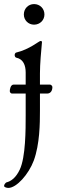

<svg xmlns="http://www.w3.org/2000/svg" viewBox="-47 -635 288 942"><path d="M70 -564C70 -536 92 -514 120 -514C149 -514 171 -536 171 -564C171 -593 149 -615 120 -615C92 -615 70 -593 70 -564ZM149 -176H184C200 -176 210 -188 210 -208C210 -214 203 -220 198 -220H149V-275C149 -320 155 -388 159 -429C159 -432 156 -434 152 -434C144 -434 99 -393 32 -377C28 -376 25 -370 25 -365C25 -359 28 -353 33 -352C67 -345 79 -315 79 -279V-220H20C5 -220 1 -197 1 -188C1 -182 6 -176 12 -176H79V-69C79 0 79 136 50 197C31 237 8 254 -16 260C-18 261 -27 269 -27 277C-27 284 -13 287 -6 287C34 287 94 220 119 152C148 72 149 -29 149 -91Z"/></svg>

Font: EB Garamond 12
Style: Regular
Weight: 400
Version: Version 0.016+